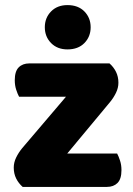

<svg xmlns="http://www.w3.org/2000/svg" viewBox="-20 -733 521 754"><path d="M69 1Q53 -13 43.5 -32Q34 -51 34 -75Q34 -95 43.5 -114.5Q53 -134 67 -151L239 -353H55Q49 -364 43.5 -381Q38 -398 38 -418Q38 -453 53.5 -468.5Q69 -484 95 -484H410Q426 -470 435.5 -451Q445 -432 445 -408Q445 -388 435.5 -368.5Q426 -349 412 -332L244 -130H440Q446 -119 451.5 -102Q457 -85 457 -65Q457 -30 441.5 -14.5Q426 1 400 1ZM156 -626Q156 -663 180.5 -688Q205 -713 245 -713Q287 -713 311.5 -688Q336 -663 336 -626Q336 -589 311.5 -564Q287 -539 245 -539Q205 -539 180.5 -564Q156 -589 156 -626Z"/></svg>

Font: Baloo Tammudu
Style: Regular
Weight: 400
Designer: Omkar Shende and Ek Type
Foundry: Ek Type
Version: Version 1.007;PS 1.000;hotconv 1.0.88;makeotf.lib2.5.647800